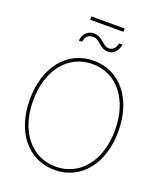

<svg xmlns="http://www.w3.org/2000/svg" viewBox="-177 -1110 1038 1229"><g transform="rotate(20 342.5 -495.0)"><path d="M342.8 7.8C521.5 7.8 643.6 -141.1 643.6 -363.3C643.6 -585.9 521.5 -735.4 342.8 -735.4C163.1 -735.4 41 -585.4 41 -363.3C41 -142.1 162.6 7.8 342.8 7.8ZM342.8 -14.6C175.3 -14.6 63.5 -156.2 63.5 -363.3C63.5 -573.7 177.7 -712.9 342.8 -712.9C507.8 -712.9 621.1 -572.3 621.1 -363.3C621.1 -154.8 507.8 -14.6 342.8 -14.6ZM405.8 -820.3C442.9 -820.3 470.7 -848.6 478.5 -895H455.6C447.8 -857.9 429.7 -842.8 401.9 -842.8C361.8 -842.8 342.8 -900.4 282.2 -900.4C240.7 -900.4 210.9 -868.2 207 -823.7H229.5C232.4 -857.4 253.9 -877.9 286.1 -877.9C331.1 -877.9 351.1 -820.3 405.8 -820.3ZM456.1 -996.6H229.5V-974.1H456.1Z"/></g></svg>

Font: Raveo Display Display Thin
Style: Regular
Weight: 100
Designer: Jakub Foglar, Rasmus Andersson (Inter)
Foundry: Jakubfoglar.com
Version: Version 1.100;Glyphs 3.2.3 (3260)